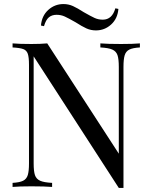

<svg xmlns="http://www.w3.org/2000/svg" viewBox="-20 -922 746 947"><path d="M670 -688Q635 -686 618 -677.5Q601 -669 595 -649.5Q589 -630 589 -592V5H566L146 -644V-116Q146 -77 152.5 -58Q159 -39 178 -30.5Q197 -22 237 -20V0Q201 -3 135 -3Q75 -3 42 0V-20Q77 -22 94 -30.5Q111 -39 117 -58.5Q123 -78 123 -116V-602Q123 -640 117 -657Q111 -674 94.5 -680Q78 -686 42 -688V-708Q75 -705 135 -705Q180 -705 213 -708L566 -164V-592Q566 -631 559.5 -650Q553 -669 534 -677.5Q515 -686 475 -688V-708Q511 -705 577 -705Q637 -705 670 -708ZM393 -862Q428 -842 446.5 -833.5Q465 -825 487 -825Q533 -825 549 -881L564 -878Q560 -830 528 -801Q496 -772 453 -772Q428 -772 406 -782Q384 -792 353 -812Q318 -832 299.5 -840.5Q281 -849 259 -849Q236 -849 221 -836.5Q206 -824 197 -793L182 -796Q186 -844 218 -873Q250 -902 293 -902Q318 -902 340 -892Q362 -882 393 -862Z"/></svg>

Font: Playfair Display SC
Style: Regular
Weight: 400
Designer: Claus Eggers Sørensen
Foundry: Claus Eggers Sørensen
Version: Version 1.200; ttfautohint (v1.6)